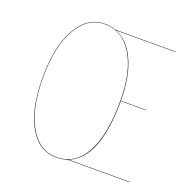

<svg xmlns="http://www.w3.org/2000/svg" viewBox="-124 -812 937 943"><g transform="rotate(20 344.0 -340.5)"><path d="M647 -2V0H323.2Q296.9 8.8 266.1 8.8Q175.3 8.8 122.6 -83Q69.8 -174.8 69.8 -337.9Q69.8 -500.5 123.8 -595.2Q177.7 -689.9 266.1 -689.9Q297.4 -689.9 324.2 -680.2H639.2V-678.2H329.6Q397.5 -649.9 433.8 -567.1Q470.2 -484.4 470.2 -361.8H603V-359.9H470.2Q470.2 -59.6 328.6 -2ZM266.1 6.8Q364.3 6.8 416 -87.4Q467.8 -181.6 467.8 -360.8Q467.8 -511.7 414.1 -599.9Q360.4 -688 266.1 -688Q178.7 -688 125.2 -593.5Q71.8 -499 71.8 -337.9Q71.8 -176.8 124.3 -85Q176.8 6.8 266.1 6.8Z"/></g></svg>

Font: Fira Sans Compressed Two
Style: Regular
Weight: 100
Width: 1
Designer: Carrois Corporate & Edenspiekermann AG
Foundry: Carrois Corporate GbR & Edenspiekermann AG
Version: Version 4.203;PS 004.203;hotconv 1.0.88;makeotf.lib2.5.64775